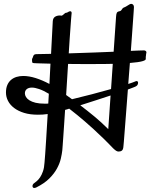

<svg xmlns="http://www.w3.org/2000/svg" viewBox="-20 -751 775 975"><path d="M342.3 -668.9Q341.8 -666.5 340.8 -651.1Q339.8 -635.7 337.9 -610.6Q335.9 -585.4 333.7 -552Q331.5 -518.6 329.1 -480Q403.3 -482.4 459.2 -484.4Q515.1 -486.3 557.1 -488.3L569.3 -665Q569.8 -672.4 570.6 -677.2Q571.3 -682.1 573 -685.5Q574.7 -689 577.9 -690.9Q581.1 -692.9 586.4 -693.8Q591.8 -694.8 594.5 -697.5Q597.2 -700.2 598.9 -703.1Q600.6 -706.1 602.8 -708.7Q605 -711.4 609.4 -712.9Q613.8 -714.4 618.9 -717.3Q624 -720.2 628.9 -723.4Q633.8 -726.6 638.2 -729Q642.6 -731.4 646.5 -731.4Q651.9 -731.4 656 -727.1Q660.2 -722.7 660.2 -715.3Q660.2 -711.9 658.9 -693.4Q657.7 -674.8 655.5 -645Q653.3 -615.2 650.6 -576.2Q647.9 -537.1 644.5 -492.7Q668.9 -493.7 684.8 -494.4Q700.7 -495.1 710.9 -495.1Q716.3 -495.1 720 -492.2Q723.6 -489.3 723.6 -485.4Q723.6 -483.4 723.1 -482.4Q721.7 -478.5 721.7 -474.6Q721.7 -471.2 721.4 -469.7Q721.2 -468.3 720.9 -467Q720.7 -465.8 720.5 -464.1Q720.2 -462.4 720.2 -459V-451.2Q720.2 -448.2 716.3 -445.6Q712.4 -442.9 703.1 -440.2Q693.8 -437.5 678.2 -435.3Q662.6 -433.1 639.6 -431.2L631.3 -324.7Q643.6 -328.6 651.6 -331.5Q659.7 -334.5 663.1 -335.9Q670.9 -339.4 673.3 -339.4Q677.2 -339.4 679.2 -336.9Q681.2 -334.5 681.2 -330.6Q681.2 -326.7 679.2 -321.8Q677.2 -316.9 672.4 -314Q669.4 -311.5 658.4 -307.4Q647.5 -303.2 629.4 -296.4Q625 -239.7 621.1 -188Q617.2 -136.2 614 -95.9Q610.8 -55.7 608.9 -31Q606.9 -6.3 606.4 -3.9Q605 8.8 598.9 13.7Q592.8 18.6 582 18.6Q575.7 18.6 569.3 14.4Q563 10.3 554.4 2Q545.9 -6.3 534.7 -18.3Q523.4 -30.3 507.3 -45.9Q478.5 -73.7 455.8 -94.5Q433.1 -115.2 412.8 -132.8Q392.6 -150.4 373.3 -166Q354 -181.6 331.5 -199.2Q326.2 -197.3 321 -195.8Q315.9 -194.3 310.5 -192.9Q308.1 -153.8 305.7 -119.4Q303.2 -85 301.5 -57.9Q299.8 -30.8 298.3 -12.5Q296.9 5.9 296.4 12.2Q294.4 30.8 288.8 54.9Q283.2 79.1 269.3 104.7Q255.4 130.4 230.5 155.3Q205.6 180.2 164.6 200.7Q162.1 201.7 159.7 202.6Q157.2 203.6 153.8 203.6Q149.4 203.6 147.2 200.7Q145 197.8 145 193.8Q145 189.9 147 186Q148.9 182.1 153.3 179.2Q158.7 175.3 167 168.5Q175.3 161.6 183.6 149.4Q191.9 137.2 198.2 118.9Q204.6 100.6 206.1 74.2Q207.5 61.5 209.5 31.2Q211.4 5.4 214.4 -43.2Q217.3 -91.8 222.2 -171.9Q209 -169.9 196.5 -169.2Q184.1 -168.5 172.4 -168.5Q132.8 -168.5 102.5 -177.7Q72.3 -187 51.8 -202.6Q31.2 -218.3 20.8 -238.5Q10.3 -258.8 10.3 -281.2Q10.3 -303.2 17.1 -319.1Q23.9 -335 35.9 -345.2Q47.9 -355.5 64 -360.4Q80.1 -365.2 98.1 -365.2Q127.4 -365.2 161.4 -354.5Q195.3 -343.8 231 -324.7L236.3 -427.7Q198.2 -428.7 173.8 -429.4Q149.4 -430.2 146.5 -431.2Q144 -433.1 143.3 -436.8Q142.6 -440.4 142.6 -445.8Q142.6 -449.7 142.8 -451.2Q143.1 -452.6 143.8 -453.9Q144.5 -455.1 145.8 -457.3Q147 -459.5 148.4 -464.8Q149.9 -469.7 153.1 -472.7Q156.2 -475.6 164.6 -476.1L239.3 -477.5L248 -643.1Q249 -658.7 259 -665.5Q269 -672.4 284.7 -672.4Q288.6 -672.4 289.1 -671.9Q289.6 -671.4 291 -671.4Q294.4 -671.4 297.6 -673.6Q300.8 -675.8 304 -678.7Q307.1 -681.6 309.8 -683.8Q312.5 -686 315.4 -686Q320.3 -686 325.7 -689.9Q331.1 -693.8 336.4 -693.8Q343.8 -693.8 343.8 -684.6Q343.8 -679.2 342.3 -668.9ZM459 -425.8Q425.8 -425.8 392.1 -425.8Q358.4 -425.8 325.7 -426.3L315.9 -268.6L345.7 -247.1Q395.5 -258.8 447.3 -272.5Q499 -286.1 543.9 -298.8L552.7 -426.8Q532.2 -426.3 509 -426Q485.8 -425.8 459 -425.8ZM387.7 -216.3Q424.3 -188.5 459.2 -159.7Q494.1 -130.9 529.8 -95.2L541.5 -266.1Q507.8 -254.9 469 -242.4Q430.2 -230 387.7 -216.3ZM206.5 -224.6Q210.9 -224.6 215.6 -224.6Q220.2 -224.6 225.1 -225.1L228 -274.9Q200.2 -291.5 178.7 -298.8Q157.2 -306.2 142.1 -306.2Q125 -306.2 115.7 -298.3Q106.4 -290.5 106.4 -276.9Q106.4 -267.6 112.1 -258.3Q117.7 -249 129.6 -241.5Q141.6 -233.9 160.6 -229.2Q179.7 -224.6 206.5 -224.6Z"/></svg>

Font: Engagement
Style: Regular
Weight: 400
Designer: Astigmatic (AOETI)
Foundry: Astigmatic (AOETI)
Version: Version 1.000